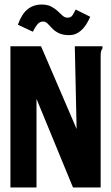

<svg xmlns="http://www.w3.org/2000/svg" viewBox="-20 -827 490 847"><path d="M26 -623H161L318 -258L310 -623H432V-613Q427 -607 425.5 -599.5Q424 -592 424 -576V0H302L141 -391V0H26ZM314 -785 378 -753Q343 -672 286 -672Q257 -672 239 -681Q221 -690 210 -702Q199 -714 190 -723Q181 -732 170 -732Q155 -732 144.5 -719Q134 -706 125 -687L59 -718Q75 -764 101 -785.5Q127 -807 164 -807Q189 -807 206 -798Q223 -789 234.5 -778Q246 -767 256 -758Q266 -749 278 -749Q293 -749 300 -760Q307 -771 314 -785Z"/></svg>

Font: Inconsolata SemiCondensed Black
Style: Regular
Weight: 900
Width: 4
Monospace: yes
Designer: Raph Levien, Cyreal, Brenton Simpson
Foundry: Raph Levien, Cyreal, Google
Version: Version 3.001; ttfautohint (v1.8.2.53-6de2)